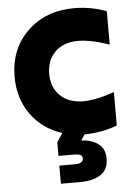

<svg xmlns="http://www.w3.org/2000/svg" viewBox="-56 -614 616 886"><g transform="rotate(-5 252.5 -171.0)"><path d="M470.2 -390.1Q438.5 -400.4 421.1 -405.3Q403.8 -410.2 377.2 -415Q350.6 -419.9 328.1 -419.9Q258.3 -419.9 219.2 -381.1Q180.2 -342.3 180.2 -279.8Q180.2 -217.8 219.2 -179Q258.3 -140.1 328.1 -140.1Q350.6 -140.1 377.2 -145Q403.8 -149.9 421.1 -154.8Q438.5 -159.7 470.2 -169.9V-15.1Q396.5 12.2 321.8 12.2H318.8L300.8 39.1Q351.1 42 380.6 64.9Q410.2 87.9 410.2 132.8Q410.2 182.6 375 206.3Q339.8 230 279.8 230H189.9V146H261.2Q300.8 146 300.8 123Q300.8 109.4 290.3 105.2Q279.8 101.1 261.2 101.1H189.9V38.1L216.8 -2.9Q126 -31.7 73 -105.5Q20 -179.2 20 -279.8Q20 -408.2 104.2 -490Q188.5 -571.8 321.8 -571.8Q397.5 -571.8 470.2 -544.9Z"/></g></svg>

Font: TASA Explorer
Style: Regular
Weight: 900
Designer: Weizhong Zhang
Foundry: Local Remote
Version: Version 1.000;Glyphs 3.1.2 (3151)